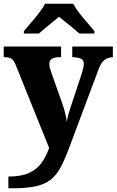

<svg xmlns="http://www.w3.org/2000/svg" viewBox="-22 -786 626 1031"><path d="M23 162Q93 162 135.5 142Q178 122 202 87.5Q226 53 242 9L64 -433Q53 -462 40 -470.5Q27 -479 3 -479H-2V-536H306V-479H301Q269 -479 256 -470Q243 -461 243 -443Q243 -433 245.5 -422.5Q248 -412 252 -401L309 -240Q320 -210 327.5 -180.5Q335 -151 337 -131Q340 -154 345.5 -173Q351 -192 356 -207L417 -391Q420 -400 424 -416.5Q428 -433 428 -443Q428 -463 414 -470Q400 -477 371 -479H366V-536H584V-479H581Q553 -477 535.5 -461Q518 -445 505 -408L353 -2Q328 66 305 110Q282 154 250 179Q218 204 169 214.5Q120 225 43 225H23ZM106 -619Q122 -638 144.5 -664Q167 -690 188 -717Q209 -744 220 -766H371Q382 -744 403 -717Q424 -690 447 -664Q470 -638 485 -619V-606H404Q392 -617 372 -633.5Q352 -650 331 -667Q310 -684 295 -696Q280 -684 259.5 -667Q239 -650 219 -633.5Q199 -617 187 -606H106Z"/></svg>

Font: Noto Serif Devanagari ExtraBold
Style: Regular
Weight: 800
Designer: Universal Thirst, Indian Type Foundry and the Monotype Design Team
Foundry: Monotype Imaging Inc.
Version: Version 2.004; ttfautohint (v1.8.4.7-5d5b)